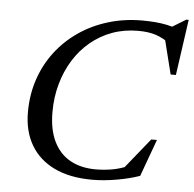

<svg xmlns="http://www.w3.org/2000/svg" viewBox="-52 -758 828 821"><g transform="rotate(5 362.5 -347.5)"><path d="M523.5 -61.5 494.5 -39.5 610 -182.5H634.5L576.5 -23.5Q534.5 -8.5 479 1.2Q423.5 11 373 11Q277 11 210.2 -21.2Q143.5 -53.5 109 -112.8Q74.5 -172 74.5 -253Q74.5 -328.5 96.8 -394.5Q119 -460.5 160 -514Q201 -567.5 257.2 -606Q313.5 -644.5 382 -665.2Q450.5 -686 527.5 -686Q555 -686 581.2 -684Q607.5 -682 633.2 -676.8Q659 -671.5 684.5 -662L641 -661L714.5 -706H725L691 -466.5H668.5L628.5 -626L658 -593Q623.5 -619 591.2 -629.8Q559 -640.5 514 -640.5Q454.5 -640.5 403.2 -621.8Q352 -603 310.5 -568.5Q269 -534 239.8 -486.8Q210.5 -439.5 194.8 -383Q179 -326.5 179 -263Q179 -187.5 203.8 -136.8Q228.5 -86 274.5 -60.2Q320.5 -34.5 384 -34.5Q418.5 -34.5 453 -40.2Q487.5 -46 523.5 -61.5Z"/></g></svg>

Font: Newsreader 24pt Medium
Style: Italic
Weight: 500
Italic angle: -17°
Designer: Hugues Gentile
Foundry: Production Type
Version: Version 1.003